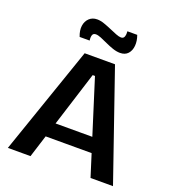

<svg xmlns="http://www.w3.org/2000/svg" viewBox="-153 -983 990 1100"><g transform="rotate(20 341.5 -433.5)"><path d="M21 0 249 -660H434L662 0H525L349 -558H335L159 0ZM143 -136V-225H558V-136ZM438 -731Q417 -731 393.5 -739Q370 -747 347.5 -757.5Q325 -768 305.5 -776Q286 -784 273 -784Q257 -784 252.5 -771Q248 -758 251 -738H190Q176 -773 180 -802Q184 -831 203 -849Q222 -867 251 -867Q271 -867 294 -859Q317 -851 340 -841Q363 -831 382 -823.5Q401 -816 413 -816Q429 -816 433.5 -830.5Q438 -845 436 -862H496Q508 -829 505.5 -799Q503 -769 486 -750Q469 -731 438 -731Z"/></g></svg>

Font: Bricolage Grotesque 16pt SemiBold
Style: Regular
Weight: 600
Version: Version 1.001;gftools[0.9.33.dev8+g029e19f]